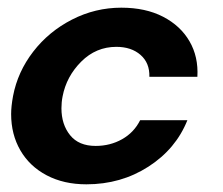

<svg xmlns="http://www.w3.org/2000/svg" viewBox="-20 -470 582 500"><path d="M9 -173Q9 -193 14 -220Q26 -283 66.5 -335.5Q107 -388 167.5 -419Q228 -450 296 -450Q359 -450 404.5 -426.5Q450 -403 473.5 -362.5Q497 -322 494 -270H369Q370 -306 346 -327Q322 -348 283 -348Q230 -348 191.5 -309.5Q153 -271 143 -219Q140 -204 140 -188Q140 -146 162.5 -118Q185 -90 229 -90Q267 -90 298 -107.5Q329 -125 345 -157H468Q438 -82 366.5 -36Q295 10 205 10Q146 10 101.5 -13.5Q57 -37 33 -78.5Q9 -120 9 -173Z"/></svg>

Font: Teachers SemiBold
Style: Italic
Weight: 600
Designer: Alfredo Marco Pradil & Chank Diesel
Version: Version 0.009